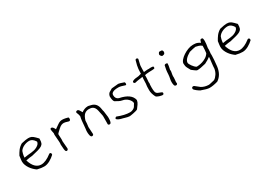

<svg xmlns="http://www.w3.org/2000/svg" viewBox="3 -1355 3310 2378"><g transform="rotate(-30 1658.0 -166.0)"><path d="M420 -40Q405 -26 386.5 -12Q368 2 347.5 13Q327 24 306 30.5Q285 37 265 37Q246 37 221.5 34Q197 31 166 23Q147 10 127 -9Q107 -28 91 -51Q75 -74 64.5 -100.5Q54 -127 54 -155Q54 -171 63 -233Q72 -249 81.5 -265Q91 -281 102.5 -296Q114 -311 129.5 -325Q145 -339 166 -351Q200 -359 224.5 -363Q249 -367 264 -367Q292 -367 310.5 -358.5Q329 -350 353 -326L384 -294V-286Q384 -251 376.5 -231Q369 -211 348 -198Q327 -185 290.5 -175Q254 -165 197 -152H193Q181 -152 160 -148.5Q139 -145 108 -139Q128 -72 163 -37Q198 -2 245 -2Q310 -2 393 -67Q397 -71 403 -71Q422 -71 422 -50Q422 -46 420 -40ZM340 -275Q305 -332 260 -332Q219 -332 181 -314Q143 -296 124 -266L114 -234Q110 -221 108.5 -207.5Q107 -194 106 -180Q134 -186 159.5 -188Q185 -190 208 -192.5Q231 -195 252 -200Q273 -205 293 -216Q339 -241 340 -275Z M825 -340Q831 -334 831 -321Q831 -294 810 -294Q807 -294 801 -296Q759 -310 742 -310Q724 -310 707 -303.5Q690 -297 667 -276Q642 -253 631 -243Q620 -233 616.5 -227Q613 -221 614 -215.5Q615 -210 615 -196Q615 -186 616 -173Q617 -160 617 -150Q617 -142 616.5 -135Q616 -128 615 -123L624 -14Q621 9 602 9Q591 9 586.5 -1.5Q582 -12 580 -28Q578 -44 577.5 -62.5Q577 -81 575 -97Q576 -102 576.5 -107.5Q577 -113 577 -121Q577 -126 576.5 -132Q576 -138 576 -144L570 -223Q570 -227 569.5 -230Q569 -233 569 -236Q569 -244 569.5 -250Q570 -256 571 -261Q566 -283 563.5 -297.5Q561 -312 561 -319Q561 -335 579 -335Q590 -335 601 -321Q612 -307 619 -290L678 -331Q698 -345 713.5 -349.5Q729 -354 743 -354Q765 -354 788 -349Z M1254 -100V-92Q1254 -89 1254 -75.5Q1254 -62 1252 -47.5Q1250 -33 1244.5 -21.5Q1239 -10 1227 -10Q1208 -10 1205 -25Q1205 -26 1205.5 -47Q1206 -68 1206 -109Q1206 -128 1206 -136Q1206 -144 1204.5 -152Q1203 -160 1199.5 -175.5Q1196 -191 1189 -226Q1183 -253 1172.5 -268.5Q1162 -284 1149 -291.5Q1136 -299 1122 -301Q1108 -303 1095 -303Q1059 -303 1033 -281.5Q1007 -260 989 -201Q989 -184 987 -162Q985 -140 981 -112Q982 -73 987 -10Q984 8 964 8Q955 8 949.5 0Q944 -8 941 -20Q938 -32 937 -45.5Q936 -59 936 -69Q936 -92 940 -112L950 -222Q951 -234 953.5 -248.5Q956 -263 960 -280Q957 -305 941 -341Q941 -361 965 -361Q978 -361 990 -343Q1002 -325 1011 -308Q1031 -323 1053.5 -331.5Q1076 -340 1099 -340Q1105 -340 1103.5 -340.5Q1102 -341 1103.5 -341Q1105 -341 1113.5 -339Q1122 -337 1147 -331Q1219 -314 1233 -233Q1238 -198 1243 -185Z M1668 -103Q1664 -74 1646.5 -49.5Q1629 -25 1611 -1Q1602 5 1583 10Q1564 15 1544.5 19Q1525 23 1510 25Q1495 27 1492 27Q1481 27 1465 23.5Q1449 20 1433.5 15.5Q1418 11 1406 7.5Q1394 4 1392 4H1391Q1382 2 1370 -2Q1358 -6 1348 -11Q1338 -16 1331 -22Q1324 -28 1324 -34Q1324 -39 1330 -45Q1336 -51 1344 -53Q1445 -13 1520 -13Q1543 -13 1563.5 -23.5Q1584 -34 1592 -45L1618 -88Q1618 -104 1609 -120.5Q1600 -137 1585.5 -151Q1571 -165 1552 -175Q1533 -185 1513 -188Q1485 -193 1462 -205.5Q1439 -218 1417 -231Q1401 -250 1399 -307Q1404 -339 1425 -356L1471 -383L1567 -392Q1582 -392 1646 -369Q1652 -361 1652 -349Q1652 -338 1648.5 -334.5Q1645 -331 1638 -331Q1612 -340 1588.5 -346.5Q1565 -353 1546 -353Q1510 -353 1489.5 -347.5Q1469 -342 1458.5 -333.5Q1448 -325 1445.5 -316.5Q1443 -308 1443 -302Q1443 -248 1487 -234Q1648 -202 1668 -103Z M2052 -360Q2055 -355 2055 -350Q2055 -342 2053.5 -337.5Q2052 -333 2044 -331Q2036 -329 2019 -328.5Q2002 -328 1971 -327Q1922 -325 1909 -317Q1909 -312 1909.5 -307.5Q1910 -303 1910 -298Q1910 -286 1909 -274Q1908 -262 1907.5 -251.5Q1907 -241 1906 -233.5Q1905 -226 1905 -225Q1905 -220 1905.5 -215Q1906 -210 1907 -205Q1905 -197 1904 -181.5Q1903 -166 1903 -143Q1903 -108 1908 -85Q1913 -62 1934 -51L1979 -33Q1994 -28 1994 -16Q1994 4 1974 4Q1969 4 1956.5 1.5Q1944 -1 1930 -5.5Q1916 -10 1903.5 -16.5Q1891 -23 1887 -32Q1874 -58 1867 -83Q1860 -108 1860 -134Q1860 -165 1861 -180Q1862 -195 1863.5 -204Q1865 -213 1866 -222Q1867 -231 1867 -251Q1867 -273 1868.5 -289.5Q1870 -306 1871 -317Q1863 -315 1848 -313Q1833 -311 1816.5 -309Q1800 -307 1785 -304Q1770 -301 1763 -298Q1738 -298 1738 -317Q1738 -326 1748 -331.5Q1758 -337 1769 -340Q1780 -343 1789 -344Q1798 -345 1796 -345H1801Q1830 -345 1874 -360Q1875 -376 1875 -391.5Q1875 -407 1877 -427Q1879 -447 1884.5 -474Q1890 -501 1902 -540Q1906 -550 1918 -550Q1933 -550 1938 -535Q1938 -533 1935 -520.5Q1932 -508 1928.5 -493Q1925 -478 1922 -464Q1919 -450 1919 -446Q1918 -423 1917.5 -401Q1917 -379 1917 -359Q1920 -359 1938.5 -361.5Q1957 -364 1977 -364Q1981 -364 1983 -363.5Q1985 -363 1987 -363Q1997 -364 2005 -364.5Q2013 -365 2020 -365Q2042 -365 2052 -360Z M2255 -463Q2256 -460 2256 -454Q2256 -438 2247.5 -429Q2239 -420 2212 -418Q2201 -426 2194.5 -435Q2188 -444 2188 -453Q2188 -461 2203 -482Q2220 -482 2229.5 -482Q2239 -482 2243.5 -480Q2248 -478 2250 -474Q2252 -470 2255 -463ZM2224 -307V-303Q2224 -292 2221 -271.5Q2218 -251 2211 -221Q2213 -211 2213 -205Q2213 -201 2211.5 -192Q2210 -183 2208 -172.5Q2206 -162 2204.5 -151.5Q2203 -141 2203 -134Q2203 -129 2203.5 -125Q2204 -121 2204 -116Q2204 -99 2201.5 -80.5Q2199 -62 2199 -57Q2199 -52 2199.5 -46Q2200 -40 2201 -33Q2197 -17 2180 -17Q2161 -17 2156 -36.5Q2151 -56 2151 -81Q2151 -104 2156.5 -127Q2162 -150 2164 -180Q2165 -204 2166.5 -219Q2168 -234 2170 -246.5Q2172 -259 2175 -272Q2178 -285 2182 -305Q2190 -313 2203 -313Q2215 -313 2224 -307Z M2758 -350Q2760 -342 2761 -334Q2762 -326 2762 -315Q2762 -296 2759 -272.5Q2756 -249 2751 -220Q2752 -216 2752 -204Q2752 -193 2750.5 -177.5Q2749 -162 2747 -141Q2748 -136 2748 -129.5Q2748 -123 2748 -115Q2748 -89 2745 -52Q2742 -15 2737 33Q2723 146 2644 198Q2575 218 2526 218Q2506 218 2477 210Q2448 202 2407 187Q2403 185 2391 177Q2379 169 2366.5 159.5Q2354 150 2344 139.5Q2334 129 2334 122Q2334 98 2356 98Q2363 98 2370 102L2433 152Q2478 179 2535 180Q2545 180 2577 172L2618 162Q2631 155 2643.5 142Q2656 129 2666.5 113Q2677 97 2684 78Q2691 59 2694 40V35Q2694 26 2696 5Q2698 -16 2701 -40.5Q2704 -65 2706.5 -87Q2709 -109 2709 -120Q2676 -94 2625 -69Q2542 -48 2508 -48Q2503 -48 2499 -48.5Q2495 -49 2488 -53Q2481 -57 2468 -66.5Q2455 -76 2433 -93L2409 -137Q2400 -153 2396.5 -169.5Q2393 -186 2393 -203Q2393 -226 2414.5 -251.5Q2436 -277 2468.5 -298.5Q2501 -320 2538 -334Q2575 -348 2606 -348Q2613 -348 2624 -348Q2635 -348 2648.5 -346Q2662 -344 2677.5 -337.5Q2693 -331 2710 -319L2723 -357Q2736 -362 2743 -362Q2755 -362 2758 -350ZM2709 -278Q2699 -286 2688.5 -292Q2678 -298 2666 -301L2626 -311Q2609 -309 2586 -304Q2563 -299 2534 -291Q2442 -238 2442 -187Q2442 -180 2448.5 -167Q2455 -154 2465.5 -139Q2476 -124 2489.5 -110Q2503 -96 2517 -89Q2527 -89 2550 -91.5Q2573 -94 2601 -103Q2629 -112 2656.5 -129Q2684 -146 2702 -175Q2705 -198 2707 -220.5Q2709 -243 2709 -265Z M3258 -40Q3243 -26 3224.5 -12Q3206 2 3185.5 13Q3165 24 3144 30.5Q3123 37 3103 37Q3084 37 3059.5 34Q3035 31 3004 23Q2985 10 2965 -9Q2945 -28 2929 -51Q2913 -74 2902.5 -100.5Q2892 -127 2892 -155Q2892 -171 2901 -233Q2910 -249 2919.5 -265Q2929 -281 2940.5 -296Q2952 -311 2967.5 -325Q2983 -339 3004 -351Q3038 -359 3062.5 -363Q3087 -367 3102 -367Q3130 -367 3148.5 -358.5Q3167 -350 3191 -326L3222 -294V-286Q3222 -251 3214.5 -231Q3207 -211 3186 -198Q3165 -185 3128.5 -175Q3092 -165 3035 -152H3031Q3019 -152 2998 -148.5Q2977 -145 2946 -139Q2966 -72 3001 -37Q3036 -2 3083 -2Q3148 -2 3231 -67Q3235 -71 3241 -71Q3260 -71 3260 -50Q3260 -46 3258 -40ZM3178 -275Q3143 -332 3098 -332Q3057 -332 3019 -314Q2981 -296 2962 -266L2952 -234Q2948 -221 2946.5 -207.5Q2945 -194 2944 -180Q2972 -186 2997.5 -188Q3023 -190 3046 -192.5Q3069 -195 3090 -200Q3111 -205 3131 -216Q3177 -241 3178 -275Z"/></g></svg>

Font: Gaegu Light
Style: Regular
Weight: 300
Designer: JIKJI
Foundry: JIKJI
Version: Version 1.00